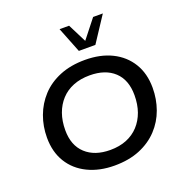

<svg xmlns="http://www.w3.org/2000/svg" viewBox="-143 -925 1002 1059"><g transform="rotate(-20 358.5 -395.5)"><path d="M351 10Q263 10 195 -23Q127 -56 89.5 -117Q52 -178 52 -262Q52 -328 74 -388Q96 -448 139 -494.5Q182 -541 246.5 -567.5Q311 -594 395 -594Q485 -594 552 -561Q619 -528 656.5 -467Q694 -406 694 -322Q694 -256 672.5 -196Q651 -136 607.5 -89.5Q564 -43 500 -16.5Q436 10 351 10ZM358 -79Q412 -79 454 -96Q496 -113 525.5 -145Q555 -177 570.5 -220.5Q586 -264 586 -318Q586 -408 534 -456.5Q482 -505 390 -505Q336 -505 293.5 -488Q251 -471 221.5 -439Q192 -407 176.5 -363.5Q161 -320 161 -266Q161 -177 214 -128Q267 -79 358 -79ZM381 -652 322 -801H378L433 -692L519 -801H576L478 -652Z"/></g></svg>

Font: Rokkitt SemiBold Medium
Style: Italic
Weight: 500
Italic angle: -9°
Version: Version 3.103